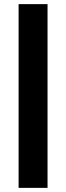

<svg xmlns="http://www.w3.org/2000/svg" viewBox="-20 -715 320 929"><path d="M210 194H70V-695H210Z"/></svg>

Font: Hind Mysuru
Style: Bold
Weight: 700
Designer: Manushi Parikh, Hitesh Malaviya
Foundry: Indian Type Foundry
Version: Version 0.703;PS 1.0;hotconv 1.0.86;makeotf.lib2.5.63406